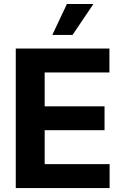

<svg xmlns="http://www.w3.org/2000/svg" viewBox="-20 -953 628 973"><path d="M59.9 -707H534.5V-585.8H206.4V-414.1H509.8V-293.3H206.4V-121.2H535.5V0H59.9ZM319.1 -932.8H453.4L347.7 -776H245.1Z"/></svg>

Font: Pretendard Std Variable
Style: Regular
Weight: 400
Designer: Base glyphs from Inter by Rasmus Andersson; Hangeul glyphs from Noto Sans CJK(Source Han Sans) by Jang Soo-young and Kan
Foundry: Kil Hyung-jin
Version: Version 1.309;Glyphs 3.2 (3225)